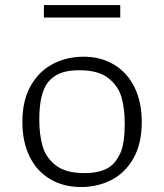

<svg xmlns="http://www.w3.org/2000/svg" viewBox="-20 -740 660 772"><path d="M70 -250Q70 -337 104 -396Q138 -455 193.8 -483.5Q249.5 -512 315.5 -512Q385.5 -512 438.5 -480.2Q491.5 -448.5 520.8 -389.2Q550 -330 550 -249Q550 -162.5 516.8 -103.8Q483.5 -45 428.2 -16.5Q373 12 306 12Q235 12 181.5 -19.8Q128 -51.5 99 -110.5Q70 -169.5 70 -250ZM421 -69Q446.5 -86.5 464 -124.5Q481.5 -162.5 481.5 -244.5Q481.5 -301.5 468.8 -347.8Q456 -394 415.8 -425.8Q375.5 -457.5 300 -457.5Q266.5 -457.5 241.5 -451.5Q216.5 -445.5 198 -432.5Q181.5 -421 168.8 -403.5Q156 -386 147 -350.5Q138 -315 138 -257.5Q138 -200 150.8 -153.8Q163.5 -107.5 203.5 -75.8Q243.5 -44 319 -44Q352 -44 377.5 -50.2Q403 -56.5 421 -69ZM463.5 -669.5H156.5V-719.5H463.5Z"/></svg>

Font: Monaspace Argon Var ExtraLight
Style: Regular
Weight: 200
Designer: Riley Cran and the Lettermatic Team
Version: Version 1.200 (Monaspace Argon Var)